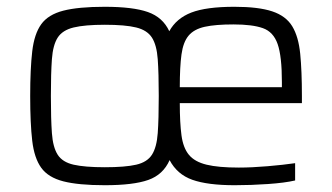

<svg xmlns="http://www.w3.org/2000/svg" viewBox="-20 -538 980 566"><path d="M289 8Q211 8 166.5 -3.5Q122 -15 101.5 -43.5Q81 -72 75 -123Q69 -174 69 -255Q69 -335 75 -386.5Q81 -438 101.5 -466.5Q122 -495 166.5 -506.5Q211 -518 289 -518Q372 -518 416 -502.5Q460 -487 479 -446Q500 -484 544 -501Q588 -518 671 -518Q742 -518 782.5 -504.5Q823 -491 841.5 -460.5Q860 -430 865 -379.5Q870 -329 870 -255V-234H510Q510 -176 515 -139Q520 -102 537 -81.5Q554 -61 589 -52.5Q624 -44 684 -44Q722 -44 769 -48Q816 -52 850 -57V-6Q820 1 770 4.5Q720 8 672 8Q592 8 547 -8Q502 -24 480 -66Q461 -23 417 -7.5Q373 8 289 8ZM510 -281H811V-296Q811 -372 798.5 -408Q786 -444 755 -455Q724 -466 668 -466Q615 -466 583.5 -459Q552 -452 536 -433Q520 -414 515 -377.5Q510 -341 510 -281ZM289 -45Q349 -45 381.5 -52.5Q414 -60 428 -82Q442 -104 445 -145.5Q448 -187 448 -255Q448 -322 445 -363.5Q442 -405 428 -427Q414 -449 381.5 -457Q349 -465 289 -465Q230 -465 197 -457Q164 -449 150 -427Q136 -405 133 -363.5Q130 -322 130 -255Q130 -187 133 -145.5Q136 -104 150 -82Q164 -60 197 -52.5Q230 -45 289 -45Z"/></svg>

Font: Saira Light
Style: Regular
Weight: 300
Designer: Hector Gatti with collaboration of the Omnibus-Type team
Foundry: Omnibus-Type
Version: Version 1.100; ttfautohint (v1.8.3)